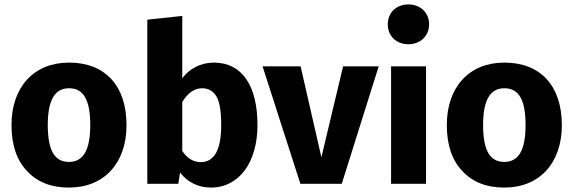

<svg xmlns="http://www.w3.org/2000/svg" viewBox="-20 -831 2592 868"><path d="M292 -548C132 -548 32 -436 32 -266C32 -177 55 -107 102 -58C148 -8 211 17 292 17C452 17 552 -95 552 -265C552 -444 455 -548 292 -548ZM292 -432C357 -432 388 -381 388 -265C388 -152 356 -99 292 -99C227 -99 196 -150 196 -266C196 -379 228 -432 292 -432Z M947 -548C888 -548 836 -521 804 -477V-759L646 -742V0H786L794 -51C827 -8 876 17 933 17C1063 17 1144 -100 1144 -265C1144 -444 1074 -548 947 -548ZM887 -98C854 -98 824 -117 804 -149V-370C829 -411 859 -432 894 -432C922 -432 943 -420 958 -396C973 -372 980 -328 980 -265C980 -154 949 -98 887 -98Z M1531 -531 1433 -120 1339 -531H1167L1338 0H1525L1692 -531Z M1826 -811C1771 -811 1733 -773 1733 -721C1733 -669 1771 -631 1826 -631C1881 -631 1920 -669 1920 -721C1920 -773 1881 -811 1826 -811ZM1748 -531V0H1906V-531Z M2260 -548C2100 -548 2000 -436 2000 -266C2000 -177 2023 -107 2070 -58C2116 -8 2179 17 2260 17C2420 17 2520 -95 2520 -265C2520 -444 2423 -548 2260 -548ZM2260 -432C2325 -432 2356 -381 2356 -265C2356 -152 2324 -99 2260 -99C2195 -99 2164 -150 2164 -266C2164 -379 2196 -432 2260 -432Z"/></svg>

Font: Fira Sans
Style: Bold
Weight: 700
Designer: Carrois Corporate & Edenspiekermann AG
Foundry: Carrois Corporate GbR & Edenspiekermann AG
Version: Version 4.203